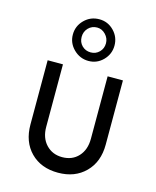

<svg xmlns="http://www.w3.org/2000/svg" viewBox="-115 -834 753 924"><g transform="rotate(15 262.0 -372.5)"><path d="M265 -755Q307.5 -755 337.5 -724.4Q367.5 -693.8 367.5 -651.2Q367.5 -608.8 337.5 -578.1Q307.5 -547.5 265 -547.5Q222.5 -547.5 191.2 -578.1Q160 -608.8 160 -651.2Q160 -693.8 190.6 -724.4Q221.2 -755 265 -755ZM265 -590Q290 -590 307.5 -607.5Q325 -625 325 -651.2Q325 -676.2 306.9 -695Q288.8 -713.8 265 -713.8Q238.8 -713.8 221.2 -695.6Q203.8 -677.5 203.8 -651.2Q203.8 -625 221.2 -607.5Q238.8 -590 265 -590ZM262.5 10Q177.5 10 126.2 -41.9Q75 -93.8 75 -180V-500H151.2V-188.8Q151.2 -133.8 182.5 -100.6Q213.8 -67.5 262.5 -67.5Q312.5 -67.5 343.1 -100.6Q373.8 -133.8 373.8 -188.8V-500H450V-180Q450 -93.8 398.1 -41.9Q346.2 10 262.5 10Z"/></g></svg>

Font: Now Alt
Style: Regular
Weight: 400
Designer: Alfredo Marco Pradil
Foundry: Alfredo Marco Pradil
Version: Version 1.002;PS 001.002;hotconv 1.0.88;makeotf.lib2.5.64775